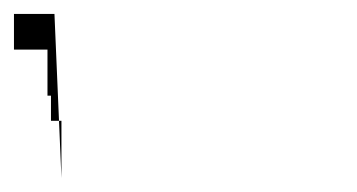

<svg xmlns="http://www.w3.org/2000/svg" viewBox="-78 72 511 275"><path d="M0 92H-58V143H-10V209H-5V245H10V327Z"/></svg>

Font: Poland Can Into
Style: Bold
Weight: 700
Foundry: Cannot Into Space Fonts
Version: Version 0.99